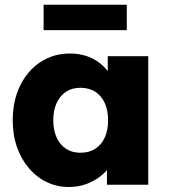

<svg xmlns="http://www.w3.org/2000/svg" viewBox="-20 -764 704 794"><path d="M265.3 9.3Q199 9.3 146.5 -26.3Q94 -62 63.3 -124.3Q32.7 -186.7 32.7 -266.7Q32.7 -347.7 63.2 -409.8Q93.7 -472 147.2 -507.3Q200.7 -542.7 269.7 -542.7Q307.3 -542.7 338.7 -532Q370 -521.3 393.8 -502.2Q417.7 -483 434.5 -458Q451.3 -433 460.7 -404.3L425.7 -407.7V-531.7H593V0H422.3V-129L460.3 -128.7Q451.7 -100.3 433.8 -75.2Q416 -50 390.5 -31.3Q365 -12.7 333.5 -1.7Q302 9.3 265.3 9.3ZM313 -132.3Q348 -132.3 373.7 -148.7Q399.3 -165 413.2 -195.2Q427 -225.3 427 -266.7Q427 -307.7 413.2 -338Q399.3 -368.3 373.7 -384.7Q348 -401 313 -401Q278.3 -401 253.2 -384.7Q228 -368.3 214.2 -338Q200.3 -307.7 200.3 -266.7Q200.3 -225.3 214.2 -195.2Q228 -165 253.2 -148.7Q278.3 -132.3 313 -132.3ZM160.3 -639.3V-744.3H504.3V-639.3Z"/></svg>

Font: Lexend Medium
Style: Regular
Weight: 500
Designer: Bonnie Shaver-Troup, Thomas Jockin
Foundry: Lexend
Version: Version 1.005